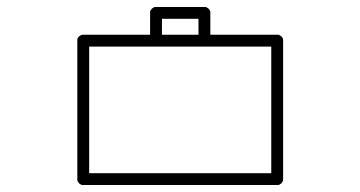

<svg xmlns="http://www.w3.org/2000/svg" viewBox="-20 -777 1040 554"><path d="M203.1 -660.2Q203.1 -662.1 203.1 -663.1Q204.1 -665 204.1 -667Q205.1 -668 206.1 -669.9Q207 -670.9 208 -671.9Q209 -672.9 210.9 -673.8Q211.9 -674.8 213.9 -675.8Q215.8 -676.8 217.8 -676.8Q219.7 -676.8 219.7 -676.8Q240.2 -676.8 259.8 -676.8Q280.3 -676.8 299.8 -676.8Q343.8 -676.8 387.7 -676.8Q430.7 -676.8 474.6 -676.8Q518.6 -676.8 561.5 -676.8Q605.5 -676.8 649.4 -676.8Q702.1 -676.8 706.1 -676.8Q710 -676.8 746.1 -676.8Q752.9 -676.8 761.7 -676.8Q769.5 -676.8 780.3 -676.8Q781.2 -676.8 783.2 -676.8Q785.2 -676.8 786.1 -675.8Q788.1 -674.8 789.1 -673.8Q791 -672.9 792 -671.9Q793 -670.9 793.9 -669.9Q794.9 -668 795.9 -666Q796.9 -664.1 796.9 -662.1Q796.9 -660.2 796.9 -660.2Q796.9 -614.3 796.9 -569.3Q796.9 -523.4 796.9 -478.5Q796.9 -447.3 796.9 -416Q796.9 -384.8 796.9 -353.5Q796.9 -309.6 796.9 -309.6Q796.9 -308.6 796.9 -259.8Q796.9 -258.8 796.9 -256.8Q795.9 -254.9 795.9 -253.9Q794.9 -252 793.9 -251Q793 -249 792 -248Q791 -247.1 789.1 -246.1Q788.1 -245.1 786.1 -244.1Q784.2 -243.2 782.2 -243.2Q780.3 -243.2 780.3 -243.2Q716.8 -243.2 652.3 -243.2Q588.9 -243.2 525.4 -243.2Q481.4 -243.2 438.5 -243.2Q394.5 -243.2 350.6 -243.2Q341.8 -243.2 334 -243.2Q327.1 -243.2 321.3 -243.2Q289.1 -243.2 283.2 -243.2Q277.3 -243.2 219.7 -243.2Q218.8 -243.2 216.8 -243.2Q214.8 -244.1 213.9 -244.1Q211.9 -245.1 210.9 -246.1Q209 -247.1 208 -248Q207 -249 206.1 -251Q205.1 -252 204.1 -253.9Q203.1 -255.9 203.1 -257.8Q203.1 -259.8 203.1 -259.8Q203.1 -305.7 203.1 -350.6Q203.1 -396.5 203.1 -442.4Q203.1 -472.7 203.1 -503.9Q203.1 -535.2 203.1 -566.4Q203.1 -577.1 203.1 -587.9Q203.1 -597.7 203.1 -608.4Q203.1 -621.1 203.1 -633.8Q203.1 -647.5 203.1 -660.2ZM762.7 -642.6Q734.4 -642.6 706.1 -642.6Q677.7 -642.6 649.4 -642.6Q605.5 -642.6 561.5 -642.6Q518.6 -642.6 474.6 -642.6Q415 -642.6 355.5 -642.6Q296.9 -642.6 237.3 -642.6Q237.3 -624 237.3 -604.5Q237.3 -585.9 237.3 -566.4Q237.3 -535.2 237.3 -503.9Q237.3 -472.7 237.3 -442.4Q237.3 -400.4 237.3 -359.4Q237.3 -318.4 237.3 -277.3Q265.6 -277.3 293.9 -277.3Q322.3 -277.3 350.6 -277.3Q394.5 -277.3 438.5 -277.3Q481.4 -277.3 525.4 -277.3Q585 -277.3 644.5 -277.3Q703.1 -277.3 762.7 -277.3Q762.7 -295.9 762.7 -315.4Q762.7 -334 762.7 -353.5Q762.7 -384.8 762.7 -416Q762.7 -447.3 762.7 -478.5Q762.7 -508.8 762.7 -540Q762.7 -571.3 762.7 -602.5Q762.7 -613.3 762.7 -623Q762.7 -632.8 762.7 -642.6ZM570.3 -756.8Q571.3 -756.8 573.2 -756.8Q575.2 -755.9 576.2 -755.9Q578.1 -754.9 579.1 -753.9Q581.1 -752.9 582 -752Q583 -751 584 -749Q585 -748 585.9 -746.1Q586.9 -744.1 586.9 -742.2Q586.9 -740.2 586.9 -740.2Q586.9 -730.5 586.9 -721.7Q586.9 -712.9 586.9 -704.1Q586.9 -697.3 586.9 -691.4Q586.9 -684.6 586.9 -678.7Q586.9 -673.8 586.9 -668.9Q586.9 -665 586.9 -660.2Q586.9 -657.2 585.9 -654.3Q585 -652.3 584 -650.4Q582 -647.5 580.1 -646.5Q578.1 -644.5 575.2 -643.6Q573.2 -642.6 570.3 -642.6Q567.4 -642.6 564.5 -643.6Q562.5 -644.5 559.6 -646.5Q557.6 -647.5 556.6 -650.4Q554.7 -652.3 553.7 -654.3Q552.7 -657.2 552.7 -660.2Q552.7 -662.1 552.7 -665Q552.7 -668 552.7 -669.9Q552.7 -672.9 552.7 -674.8Q552.7 -676.8 552.7 -678.7Q552.7 -684.6 552.7 -691.4Q552.7 -697.3 552.7 -704.1Q552.7 -708 552.7 -712.9Q552.7 -717.8 552.7 -722.7Q548.8 -722.7 544.9 -722.7Q541 -722.7 537.1 -722.7Q526.4 -722.7 515.6 -722.7Q504.9 -722.7 494.1 -722.7Q482.4 -722.7 470.7 -722.7Q459 -722.7 447.3 -722.7Q447.3 -722.7 447.3 -722.7Q447.3 -721.7 447.3 -721.7Q447.3 -714.8 447.3 -709Q447.3 -702.1 447.3 -696.3Q447.3 -687.5 447.3 -677.7Q447.3 -668.9 447.3 -660.2Q447.3 -657.2 446.3 -654.3Q445.3 -652.3 443.4 -650.4Q442.4 -647.5 440.4 -646.5Q437.5 -644.5 435.5 -643.6Q432.6 -642.6 429.7 -642.6Q426.8 -642.6 424.8 -643.6Q421.9 -644.5 419.9 -646.5Q418 -647.5 416 -650.4Q415 -652.3 414.1 -654.3Q413.1 -657.2 413.1 -660.2Q413.1 -663.1 413.1 -666Q413.1 -668.9 413.1 -671.9Q413.1 -677.7 413.1 -683.6Q413.1 -690.4 413.1 -696.3Q413.1 -702.1 413.1 -709Q413.1 -714.8 413.1 -721.7Q413.1 -730.5 413.1 -730.5Q413.1 -730.5 413.1 -740.2Q413.1 -741.2 413.1 -743.2Q414.1 -745.1 414.1 -746.1Q415 -748 416 -749Q417 -751 418 -752Q418.9 -752.9 420.9 -753.9Q421.9 -754.9 423.8 -755.9Q425.8 -756.8 427.7 -756.8Q429.7 -756.8 429.7 -756.8Q446.3 -756.8 461.9 -756.8Q477.5 -756.8 494.1 -756.8Q504.9 -756.8 515.6 -756.8Q526.4 -756.8 537.1 -756.8Q541 -756.8 544.9 -756.8Q547.9 -756.8 551.8 -756.8Q556.6 -756.8 560.5 -756.8Q565.4 -756.8 570.3 -756.8Z"/></svg>

Font: LetsEatIcons
Style: Regular
Weight: 400
Designer: Swedish Technologies
Foundry: Swedish Technologies
Version: Version 1.26.0